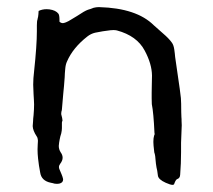

<svg xmlns="http://www.w3.org/2000/svg" viewBox="-20 -519 599 539"><path d="M488.8 -204.1Q488.8 -196.8 489.3 -189.9L489.7 -184.6V-179.7Q490.2 -173.8 490.2 -167.5Q490.2 -161.6 489.7 -154.8Q488.8 -134.8 488.3 -118.2V-91.8Q488.3 -60.5 485.8 -28.8Q485.4 -18.6 477.1 -16.1Q474.6 -15.1 472.2 -10.3L470.2 -5.9L468.8 -2Q467.8 0 464.4 0Q458.5 0 445.3 -5.9Q424.8 -15.1 423.3 -25.9Q422.4 -33.2 421.4 -39.6L419.4 -48.8Q417.5 -59.1 416.5 -71.8Q416 -80.6 414.6 -86.4L413.1 -91.3Q412.6 -95.2 412.1 -100.6L411.1 -109.9L410.6 -119.1V-122.6Q410.6 -131.3 412.6 -138.2Q413.6 -141.1 414.1 -142.1V-143.1Q413.6 -144 413.6 -146.5Q411.1 -202.1 406.2 -226.6Q405.8 -229 405.8 -242.7V-258.8L406.2 -282.7L406.7 -307.1Q406.2 -339.8 386.2 -377Q364.3 -418.5 308.1 -433.6Q303.7 -434.6 298.3 -434.6Q294.4 -434.6 290 -434.1L268.6 -431.2L247.1 -427.2Q234.9 -424.3 225.1 -416.5Q184.6 -384.8 168 -346.2Q164.1 -337.9 163.1 -325.2L162.1 -313.5L161.6 -302.2Q160.6 -290.5 159.7 -277.8L157.7 -257.3Q155.8 -233.9 153.8 -211.9L153.3 -208.5L152.3 -205.1Q151.9 -202.1 151.9 -200.2V-198.2Q155.3 -186 155.3 -181.6V-179.7L154.3 -177.7L153.8 -174.8V-159.2Q153.8 -152.8 151.9 -144.5L149.4 -136.2L147.5 -127.4L146 -118.7L145 -109.4Q145 -99.6 150.4 -91.3Q155.8 -84 155.8 -76.2Q155.8 -67.9 148.9 -59.1Q145.5 -54.7 145.5 -49.8Q145.5 -46.9 147 -43.5L152.8 -29.8Q155.8 -22.5 156.7 -18.1Q157.2 -16.6 157.2 -15.1Q157.2 -5.9 146 -3.4Q143.1 -2.9 140.1 -2.9Q136.7 -2.9 133.3 -3.4L127.9 -4.9L123 -5.9Q96.2 -11.2 92.8 -34.7L89.4 -54.2L86.9 -73.7Q85.4 -87.4 85.4 -99.6Q85.4 -106.9 85.9 -113.3Q86.4 -118.2 86.4 -122.1V-125.5Q85.9 -132.3 83 -136.2Q72.3 -152.3 71.8 -165Q71.8 -169.9 72.8 -178.2L73.2 -186L74.2 -195.3Q75.7 -212.4 75.7 -225.6Q75.7 -232.4 75.2 -238.3L74.7 -246.6L74.2 -255.4Q73.7 -267.6 73.2 -281.2Q73.2 -298.8 75.7 -318.8Q83.5 -391.6 83.5 -431.2V-447.8Q83.5 -460 85.4 -464.8L85.9 -467.8L86.9 -471.7Q87.9 -477.5 88.4 -488.3Q98.6 -493.2 110.8 -493.2Q114.7 -493.2 118.7 -492.7Q136.7 -490.2 144 -480.5Q147 -476.6 147 -462.4V-458Q151.4 -454.1 156.2 -454.1H157.2L161.6 -455.1L165.5 -456.5Q171.9 -459 180.2 -464.4L196.3 -474.1Q217.3 -488.3 227.1 -491.7L234.9 -494.1L242.7 -497.1Q250.5 -499 256.3 -499H258.8Q363.3 -496.1 411.6 -448.2L438 -424.8Q454.1 -411.1 462.4 -399.4Q467.3 -393.1 469.2 -380.4L470.7 -369.1L471.7 -358.9L480 -301.3Q485.4 -266.1 487.8 -243.7Q488.8 -231.9 488.8 -204.1Z"/></svg>

Font: Kurland
Style: Regular
Weight: 400
Designer: GGBot
Version: 0.22